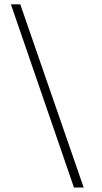

<svg xmlns="http://www.w3.org/2000/svg" viewBox="-20 -770 467 880"><path d="M319 89.5 30 -750H73L363.5 89.5Z"/></svg>

Font: Didactic
Style: Regular
Weight: 400
Designer: Tyler Finck
Foundry: Etcetera Type Co
Version: Version 3.007;FEAKit 1.0